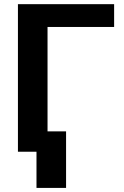

<svg xmlns="http://www.w3.org/2000/svg" viewBox="-20 -731 597 925"><path d="M529.8 -601.1H209V0H66.4V-710.9H529.8ZM298.3 174.3H155.8V-98.1H298.3Z"/></svg>

Font: Roboto Web
Style: Bold
Weight: 700
Designer: Google
Version: Version 1.200310; 2013